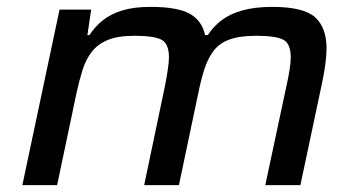

<svg xmlns="http://www.w3.org/2000/svg" viewBox="-20 -538 1043 558"><path d="M45 0 153 -510H245L234 -436H240Q256 -461 279.5 -479.5Q303 -498 336.5 -508Q370 -518 417 -518Q496 -518 531.5 -498Q567 -478 576 -436H584Q600 -461 624.5 -479.5Q649 -498 685.5 -508Q722 -518 771 -518Q862 -518 895.5 -488Q929 -458 929 -397Q929 -378 925.5 -351.5Q922 -325 916 -297L853 0H751L812 -286Q818 -312 821.5 -334.5Q825 -357 825 -371Q825 -412 802.5 -423Q780 -434 725 -434Q676 -434 646.5 -423Q617 -412 600.5 -390Q584 -368 574 -337Q564 -306 556 -266L500 0H399L459 -286Q464 -312 467.5 -334.5Q471 -357 471 -371Q471 -412 448.5 -423Q426 -434 371 -434Q322 -434 292.5 -421.5Q263 -409 246 -386.5Q229 -364 219.5 -333.5Q210 -303 202 -266L146 0Z"/></svg>

Font: Saira Expanded Medium
Style: Italic
Weight: 500
Width: 7
Italic angle: -12°
Designer: Hector Gatti with collaboration of the Omnibus-Type team
Foundry: Omnibus-Type
Version: Version 1.101